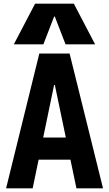

<svg xmlns="http://www.w3.org/2000/svg" viewBox="-20 -1020 590 1040"><path d="M13 0 193 -730H357L538 0H394L277 -560H273L157 0ZM125 -155V-275H425V-155ZM55 -780 170 -1000H380L495 -780H335L277 -930H273L215 -780Z"/></svg>

Font: M PLUS Code Latin SemiExpanded
Style: Bold
Weight: 700
Width: 6
Designer: Coji Morishita
Foundry: UNDERFOREST DESIGN
Version: Version 1.002; ttfautohint (v1.8.3)